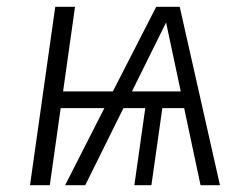

<svg xmlns="http://www.w3.org/2000/svg" viewBox="-20 -543 717 563"><path d="M520 -226H456L424 0H374L406 -226H342L230 0H171L286 -226H158L126 0H68L142 -523H200L165 -275H311L438 -523H507L625 0H568ZM510 -275 467 -477 367 -275Z"/></svg>

Font: Fira Sans Light
Style: Italic
Weight: 300
Italic angle: -8°
Designer: bBox Type GmbH & Carrois Corporate GbR & Edenspiekermann AG
Foundry: bBox Type GmbH & Carrois Corporate GbR & Edenspiekermann AG
Version: Version 4.301